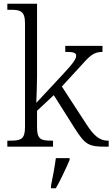

<svg xmlns="http://www.w3.org/2000/svg" viewBox="-20 -780 598 1021"><path d="M19 0H262V-32H256C199 -32 177 -38 177 -102V-191L266 -274L374 -103C433 -9 451 0 544 0H558V-32H554C510 -32 480 -57 439 -120L309 -320L398 -417C455 -480 474 -504 525 -504V-536H327V-504C367 -504 385 -501 385 -484C385 -468 374 -448 310 -380L173 -233C174 -259 177 -331 177 -374V-760H19V-728H37C89 -728 113 -721 113 -655V-105C113 -39 91 -32 33 -32H19ZM251 208V221H277C301 180 332 113 350 71V61H277C271 107 261 161 251 208Z"/></svg>

Font: Noto Serif Georgian Light
Style: Regular
Weight: 300
Designer: Monotype Design Team, Akaki Razmadze
Foundry: Google LLC
Version: Version 2.003